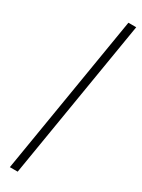

<svg xmlns="http://www.w3.org/2000/svg" viewBox="-305 -987 923 1246"><g transform="rotate(30 156.0 -364.0)"><path d="M299.3 -961.9 101.6 234.4H43L240.7 -961.9Z"/></g></svg>

Font: Inter Light
Style: Italic
Weight: 300
Italic angle: -9.3988°
Designer: Rasmus Andersson
Foundry: rsms
Version: Version 4.001;git-66647c0bb